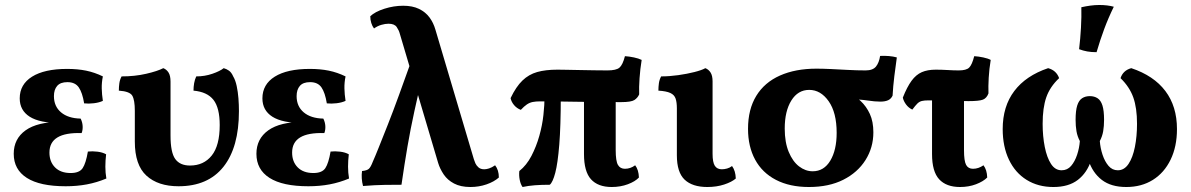

<svg xmlns="http://www.w3.org/2000/svg" viewBox="-20 -740 4769 769"><path d="M243 6Q140 6 87.5 -27.5Q35 -61 35 -124Q35 -184 82.5 -218Q130 -252 223 -252V-247Q139 -247 99 -272.5Q59 -298 59 -346Q59 -402 108.5 -433Q158 -464 249 -464Q291 -464 325 -457Q359 -450 392 -434Q387 -410 387.5 -386Q388 -362 392 -336Q377 -329 356 -326.5Q335 -324 317 -326Q310 -369 295.5 -390Q281 -411 250 -411Q222 -411 209 -396Q196 -381 196 -355Q196 -314 224.5 -290Q253 -266 303 -265Q310 -251 311 -235.5Q312 -220 307 -207Q242 -209 210 -189.5Q178 -170 178 -129Q178 -92 200.5 -69.5Q223 -47 263 -47Q298 -47 311 -66.5Q324 -86 332 -133Q350 -135 370.5 -132.5Q391 -130 405 -122Q402 -97 402 -72.5Q402 -48 406 -25Q368 -9 328 -1.5Q288 6 243 6Z M695 6Q613 6 566.5 -36.5Q520 -79 520 -173V-296Q520 -339 510 -356.5Q500 -374 456 -377Q456 -392 458 -406.5Q460 -421 467 -434Q520 -434 565.5 -444.5Q611 -455 634 -467Q647 -462 655 -449.5Q663 -437 663 -413V-197Q663 -129 682 -103Q701 -77 741 -77Q796 -77 828 -117Q860 -157 860 -239Q860 -308 835 -340Q810 -372 755 -377Q755 -392 757.5 -406.5Q760 -421 766 -434Q800 -434 830.5 -444.5Q861 -455 876 -467Q887 -464 897 -457Q907 -450 914 -434Q923 -419 928 -395.5Q933 -372 935 -346Q937 -320 937 -295Q937 -150 875 -72Q813 6 695 6Z M1215 6Q1112 6 1059.5 -27.5Q1007 -61 1007 -124Q1007 -184 1054.5 -218Q1102 -252 1195 -252V-247Q1111 -247 1071 -272.5Q1031 -298 1031 -346Q1031 -402 1080.5 -433Q1130 -464 1221 -464Q1263 -464 1297 -457Q1331 -450 1364 -434Q1359 -410 1359.5 -386Q1360 -362 1364 -336Q1349 -329 1328 -326.5Q1307 -324 1289 -326Q1282 -369 1267.5 -390Q1253 -411 1222 -411Q1194 -411 1181 -396Q1168 -381 1168 -355Q1168 -314 1196.5 -290Q1225 -266 1275 -265Q1282 -251 1283 -235.5Q1284 -220 1279 -207Q1214 -209 1182 -189.5Q1150 -170 1150 -129Q1150 -92 1172.5 -69.5Q1195 -47 1235 -47Q1270 -47 1283 -66.5Q1296 -86 1304 -133Q1322 -135 1342.5 -132.5Q1363 -130 1377 -122Q1374 -97 1374 -72.5Q1374 -48 1378 -25Q1340 -9 1300 -1.5Q1260 6 1215 6Z M1864 9Q1825 9 1798.5 -5Q1772 -19 1757 -41.5Q1742 -64 1735 -87L1581 -606Q1578 -618 1569 -631.5Q1560 -645 1536 -645Q1523 -645 1507.5 -640.5Q1492 -636 1478 -626Q1471 -635 1467 -648Q1463 -661 1463 -675Q1482 -693 1519.5 -705Q1557 -717 1595 -717Q1632 -717 1658 -704.5Q1684 -692 1700 -670.5Q1716 -649 1724 -621L1878 -102Q1880 -95 1884 -86Q1888 -77 1896.5 -69.5Q1905 -62 1920 -62Q1928 -62 1939 -65.5Q1950 -69 1963 -78Q1978 -59 1978 -29Q1959 -12 1928.5 -1.5Q1898 9 1864 9ZM1434 5Q1430 -10 1429 -25.5Q1428 -41 1430 -55Q1450 -57 1457.5 -64Q1465 -71 1473 -92Q1482 -112 1497 -149.5Q1512 -187 1533 -240Q1554 -293 1578.5 -360.5Q1603 -428 1632 -509L1677 -458Q1656 -369 1640 -296Q1624 -223 1612 -153Q1600 -83 1588 0Q1560 0 1521.5 0.5Q1483 1 1434 5Z M2066 -300Q2050 -306 2039 -319Q2028 -332 2025 -347Q2047 -393 2072.5 -417.5Q2098 -442 2131.5 -451.5Q2165 -461 2213 -461Q2225 -461 2248.5 -460.5Q2272 -460 2301 -459.5Q2330 -459 2359 -458.5Q2388 -458 2413 -458Q2448 -458 2461 -469Q2474 -480 2483 -515Q2500 -514 2519 -510Q2538 -506 2550 -500Q2544 -463 2541.5 -426.5Q2539 -390 2540 -362Q2534 -348 2521 -339.5Q2508 -331 2468 -331Q2369 -331 2285 -332.5Q2201 -334 2144 -334Q2126 -334 2113.5 -331.5Q2101 -329 2090 -321.5Q2079 -314 2066 -300ZM2073 9Q2065 -2 2061.5 -20Q2058 -38 2060 -55Q2089 -78 2108.5 -115.5Q2128 -153 2140 -195.5Q2152 -238 2156.5 -279.5Q2161 -321 2161 -353L2226 -352Q2226 -235 2220 -160.5Q2214 -86 2204 -48Q2194 -10 2182 0Q2149 0 2122.5 2Q2096 4 2073 9ZM2430 9Q2375 9 2347 -22Q2319 -53 2319 -123V-356H2446V-139Q2446 -95 2455 -79.5Q2464 -64 2483 -64Q2505 -64 2524 -78Q2538 -60 2539 -29Q2524 -13 2494.5 -2Q2465 9 2430 9Z M2813 9Q2753 9 2722 -20.5Q2691 -50 2691 -118V-306Q2691 -330 2686 -345Q2681 -360 2665 -367.5Q2649 -375 2617 -377Q2617 -392 2619 -406.5Q2621 -421 2628 -434Q2661 -434 2696.5 -439Q2732 -444 2761.5 -451.5Q2791 -459 2805 -467Q2818 -462 2826 -449.5Q2834 -437 2834 -414V-124Q2834 -90 2843 -76Q2852 -62 2871 -62Q2881 -62 2892 -65Q2903 -68 2912 -75Q2926 -56 2927 -25Q2911 -11 2880.5 -1Q2850 9 2813 9Z M3220 9Q3143 9 3088 -19.5Q3033 -48 3004.5 -100.5Q2976 -153 2976 -224Q2976 -302 3009 -356Q3042 -410 3104 -437.5Q3166 -465 3250 -465Q3275 -465 3307 -463.5Q3339 -462 3375.5 -460Q3412 -458 3447 -458Q3476 -458 3488.5 -473.5Q3501 -489 3505 -516Q3522 -517 3540 -515.5Q3558 -514 3572 -510Q3567 -476 3562 -435Q3557 -394 3555 -357Q3549 -344 3537 -338.5Q3525 -333 3506 -333Q3484 -333 3454.5 -337.5Q3425 -342 3382 -343L3377 -372Q3404 -357 3427 -335.5Q3450 -314 3464 -283.5Q3478 -253 3478 -210Q3478 -149 3446.5 -99Q3415 -49 3357.5 -20Q3300 9 3220 9ZM3235 -54Q3280 -54 3305.5 -96.5Q3331 -139 3331 -208Q3331 -289 3299 -334.5Q3267 -380 3221 -380Q3176 -380 3149.5 -337.5Q3123 -295 3123 -225Q3123 -170 3139 -131.5Q3155 -93 3180.5 -73.5Q3206 -54 3235 -54Z M3634 -301Q3619 -308 3609 -321.5Q3599 -335 3596 -349Q3613 -392 3631 -416.5Q3649 -441 3672 -451Q3695 -461 3728 -461Q3751 -461 3775.5 -459.5Q3800 -458 3820 -458Q3850 -458 3861.5 -469Q3873 -480 3882 -515Q3899 -514 3918 -510Q3937 -506 3948 -500Q3942 -464 3940 -428.5Q3938 -393 3939 -366Q3932 -347 3917 -341Q3902 -335 3859 -335Q3835 -335 3805 -336Q3775 -337 3747.5 -337.5Q3720 -338 3699 -338Q3682 -338 3672 -335.5Q3662 -333 3654 -325Q3646 -317 3634 -301ZM3825 9Q3770 9 3741.5 -22Q3713 -53 3713 -123V-356H3841V-139Q3841 -95 3849.5 -79.5Q3858 -64 3877 -64Q3899 -64 3919 -78Q3933 -60 3934 -29Q3918 -13 3889 -2Q3860 9 3825 9Z M4199 9Q4138 9 4092 -19.5Q4046 -48 4021 -100.5Q3996 -153 3996 -223Q3996 -314 4042.5 -375.5Q4089 -437 4178 -467Q4211 -458 4222 -427Q4185 -392 4170.5 -350Q4156 -308 4156 -244Q4156 -194 4164.5 -151.5Q4173 -109 4189.5 -83.5Q4206 -58 4232 -58Q4255 -58 4270 -75.5Q4285 -93 4294 -120Q4303 -147 4305 -175Q4295 -194 4291.5 -214.5Q4288 -235 4288 -260Q4288 -297 4294.5 -317.5Q4301 -338 4314 -346.5Q4327 -355 4345 -355Q4363 -355 4376 -346.5Q4389 -338 4395.5 -317.5Q4402 -297 4402 -260Q4402 -235 4398.5 -214.5Q4395 -194 4385 -175Q4387 -147 4396 -120Q4405 -93 4420 -75.5Q4435 -58 4457 -58Q4483 -58 4500 -83.5Q4517 -109 4525.5 -151.5Q4534 -194 4534 -244Q4534 -308 4519 -350Q4504 -392 4468 -427Q4478 -458 4511 -467Q4601 -437 4647.5 -375.5Q4694 -314 4694 -223Q4694 -153 4668.5 -100.5Q4643 -48 4597.5 -19.5Q4552 9 4491 9Q4430 9 4393 -19.5Q4356 -48 4339.5 -98.5Q4323 -149 4323 -213H4367Q4367 -149 4350.5 -98.5Q4334 -48 4297 -19.5Q4260 9 4199 9ZM4372 -531Q4351 -531 4334.5 -534Q4318 -537 4302 -543Q4307 -584 4309.5 -629Q4312 -674 4311 -711Q4329 -715 4347 -717.5Q4365 -720 4383 -720Q4416 -720 4441 -713Q4419 -668 4402.5 -623.5Q4386 -579 4372 -531Z"/></svg>

Font: Vollkorn
Style: Bold
Weight: 700
Designer: Friedrich Althausen
Foundry: Friedrich Althausen
Version: Version 5.000